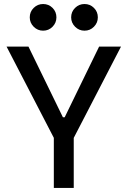

<svg xmlns="http://www.w3.org/2000/svg" viewBox="-20 -922 626 942"><path d="M251.5 -231.4 12.2 -693.4H119.6L288.6 -346.7H297.4L466.3 -693.4H573.7L334.5 -231.4ZM244.1 0V-341.8H341.8V0ZM394.5 -771.5Q367.7 -771.5 348.4 -790.8Q329.1 -810.1 329.1 -836.9Q329.1 -864.3 348.4 -883.3Q367.7 -902.3 394.5 -902.3Q421.9 -902.3 440.9 -883.3Q460 -864.3 460 -836.9Q460 -810.1 440.9 -790.8Q421.9 -771.5 394.5 -771.5ZM191.4 -771.5Q164.6 -771.5 145.3 -790.8Q126 -810.1 126 -836.9Q126 -864.3 145.3 -883.3Q164.6 -902.3 191.4 -902.3Q218.8 -902.3 237.8 -883.3Q256.8 -864.3 256.8 -836.9Q256.8 -810.1 237.8 -790.8Q218.8 -771.5 191.4 -771.5Z"/></svg>

Font: Cascadia Mono
Style: Regular
Weight: 400
Monospace: yes
Designer: Aaron Bell
Foundry: Saja Typeworks
Version: Version 2102.003